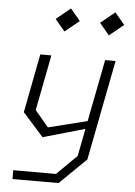

<svg xmlns="http://www.w3.org/2000/svg" viewBox="-63 -815 745 1062"><g transform="rotate(5 310.0 -284.0)"><path d="M47.5 200H303L450.5 56L558.5 -500H500.5L433.5 -155.5L217.5 -101.5L142 -191.5L202 -500H140.5L77.5 -174L192.5 -45L425 -111.5L395.5 41L284.5 151H47ZM208 -703 262.5 -638 342 -703 287.5 -768ZM454.5 -703 509 -638 588.5 -703 534 -768Z"/></g></svg>

Font: Monaspace Krypton ExtraLight
Style: Italic
Weight: 200
Italic angle: -11°
Designer: Riley Cran & the Lettermatic Team
Foundry: Lettermatic
Version: Version 1.101 (Monaspace Krypton)